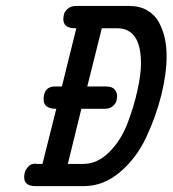

<svg xmlns="http://www.w3.org/2000/svg" viewBox="-20 -631 585 651"><path d="M62 -29.8Q62 -48.8 70.6 -59.8Q79.1 -70.8 85.9 -73.5Q92.8 -76.2 101.1 -76.2L104 -75.2H124L170.9 -262.2H169.9Q127.9 -262.2 127.9 -293.9Q127.9 -337.9 167 -337.9H189.9L238.8 -535.2H234.9Q194.8 -535.2 194.8 -565.9Q194.8 -573.7 197 -582.8Q199.2 -591.8 209.7 -601.3Q220.2 -610.8 237.8 -610.8H418Q454.1 -610.8 480 -595.5Q505.9 -580.1 519.5 -554Q533.2 -527.8 539.1 -500Q544.9 -472.2 544.9 -439.9Q544.9 -380.9 526.9 -308.3Q508.8 -235.8 475.8 -165.5Q442.9 -95.2 387 -47.6Q331.1 0 265.1 0H100.1Q62 0 62 -29.8ZM210 -75.2H262.2Q310.1 -75.2 350.1 -115Q390.1 -154.8 412.1 -212.4Q434.1 -270 446 -324.5Q458 -378.9 458 -416Q458 -535.2 377 -535.2H325.2L275.9 -337.9H337.9Q359.9 -337.9 368.4 -327.9Q377 -317.9 377 -306.2Q377 -298.3 375 -289.6Q373 -280.8 363 -271.5Q353 -262.2 335.9 -262.2H255.9Z"/></svg>

Font: CMU Typewriter Text
Style: BoldItalic
Weight: 700
Italic angle: -14.04°
Version: Version 0.7.0